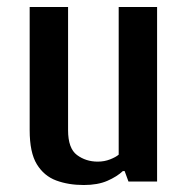

<svg xmlns="http://www.w3.org/2000/svg" viewBox="-20 -520 535 550"><path d="M220 10Q176 10 141 -3Q106 -16 85.5 -49.5Q65 -83 65 -147V-500H175V-147Q175 -95 200.5 -76Q226 -57 260 -57Q279 -57 295.5 -63.5Q312 -70 320 -77V-500H430V0H348L337 -30H332Q315 -14 287.5 -2Q260 10 220 10Z"/></svg>

Font: Cuprum SemiBold
Style: Regular
Weight: 600
Designer: Jovanny Lemonad
Foundry: Jovanny Lemonad
Version: Version 3.000